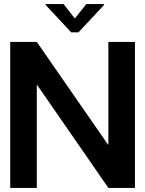

<svg xmlns="http://www.w3.org/2000/svg" viewBox="-20 -919 710 939"><path d="M508 -212H510V-714H640V0H510L162 -503H160V0H30V-714H160ZM489 -895 364 -761H328L203 -895V-899H291L345 -830H347L402 -899H489Z"/></svg>

Font: Non Bureau Medium
Style: Regular
Weight: 500
Designer: Jona Saucedo
Foundry: Non Foundry
Version: Version 1.000; ttfautohint (v1.8.4)